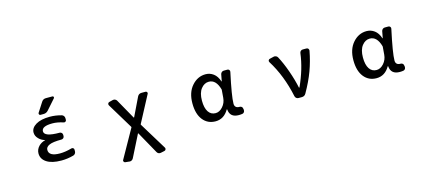

<svg xmlns="http://www.w3.org/2000/svg" viewBox="-68 -1438 5136 2304"><g transform="rotate(-15 2500.0 -285.5)"><path d="M491.2 -753.9Q509.8 -783.2 543.9 -783.2H626Q635.7 -783.2 639.6 -773.9Q643.6 -764.6 636.7 -756.8L527.3 -632.8Q503.9 -606.4 469.7 -606.4H430.7Q419.9 -606.4 414.6 -616.2Q409.2 -626 415 -635.7ZM537.1 -98.6Q604.5 -98.6 683.6 -121.1Q696.3 -125 706.5 -117.7Q716.8 -110.4 716.8 -97.7V-76.2Q716.8 -61.5 707.5 -48.8Q698.2 -36.1 683.6 -32.2Q607.4 -11.7 537.1 -11.7Q535.2 -11.7 532.2 -11.7Q415 -11.7 351.1 -53.2Q287.1 -94.7 287.1 -164.1Q287.1 -213.9 324.2 -252.9Q356.4 -286.1 405.3 -297.9Q405.3 -297.9 405.8 -298.8Q406.2 -299.8 405.3 -299.8Q358.4 -313.5 329.1 -344.7Q294.9 -378.9 294.9 -422.9Q294.9 -479.5 357.9 -517.6Q420.9 -555.7 532.2 -555.7Q602.5 -555.7 675.8 -535.2Q690.4 -531.2 699.7 -518.6Q709 -505.9 709 -490.2V-468.8Q709 -457 698.7 -449.7Q688.5 -442.4 676.8 -446.3Q602.5 -470.7 542 -470.7Q407.2 -470.7 407.2 -407.2Q407.2 -339.8 595.7 -339.8Q596.7 -339.8 597.7 -339.8Q611.3 -339.8 621.6 -329.6Q631.8 -319.3 631.8 -304.7V-289.1Q631.8 -275.4 621.6 -265.1Q611.3 -254.9 596.7 -254.9Q487.3 -254.9 444.3 -234.4Q400.4 -214.8 400.4 -177.7Q400.4 -98.6 537.1 -98.6Z M1365.2 184.6Q1358.4 198.2 1344.7 206.1Q1333 211.9 1321.3 211.9Q1318.4 211.9 1315.4 210.9L1266.6 206.1Q1253.9 205.1 1248 193.4Q1245.1 188.5 1245.1 183.6Q1245.1 177.7 1249 171.9L1445.3 -177.7Q1447.3 -181.6 1445.3 -185.5L1252.9 -503.9Q1246.1 -515.6 1251 -527.3Q1255.9 -539.1 1268.6 -542L1314.5 -553.7Q1319.3 -554.7 1325.2 -554.7Q1334 -554.7 1342.8 -550.8Q1357.4 -544.9 1364.3 -531.2L1502 -286.1Q1502.9 -285.2 1504.9 -285.2Q1506.8 -285.2 1507.8 -286.1L1619.1 -516.6Q1634.8 -547.9 1668.9 -547.9H1719.7Q1731.4 -547.9 1737.8 -537.6Q1744.1 -527.3 1738.3 -517.6L1563.5 -187.5Q1561.5 -183.6 1563.5 -179.7L1770.5 159.2Q1774.4 166 1774.4 172.9Q1774.4 177.7 1772.5 182.6Q1767.6 194.3 1754.9 197.3L1709 207Q1694.3 210.9 1680.2 204.6Q1666 198.2 1659.2 184.6L1507.8 -86.9Q1506.8 -88.9 1504.9 -88.9Q1502.9 -88.9 1502 -86.9Z M2441.4 12.7Q2343.8 12.7 2285.2 -61Q2226.6 -134.8 2226.6 -266.6Q2226.6 -402.3 2297.9 -483.4Q2369.1 -564.5 2468.8 -564.5Q2522.5 -564.5 2565.9 -532.2Q2609.4 -500 2631.8 -432.6Q2632.8 -430.7 2634.3 -430.7Q2635.7 -430.7 2635.7 -432.6L2651.4 -515.6Q2654.3 -530.3 2666 -540Q2677.7 -549.8 2692.4 -549.8H2737.3Q2750 -549.8 2758.8 -539.6Q2767.6 -529.3 2764.6 -515.6Q2702.1 -226.6 2702.1 -135.7Q2702.1 -109.4 2716.8 -95.2Q2731.4 -81.1 2755.9 -81.1Q2757.8 -81.1 2758.8 -81.1Q2773.4 -82 2785.2 -74.7Q2796.9 -67.4 2798.8 -54.7L2802.7 -36.1Q2802.7 -32.2 2802.7 -28.3Q2802.7 -17.6 2797.9 -7.8Q2790 5.9 2775.4 8.8Q2754.9 12.7 2729.5 12.7Q2619.1 12.7 2611.3 -89.8Q2610.4 -91.8 2608.4 -91.8Q2606.4 -91.8 2605.5 -89.8Q2545.9 12.7 2441.4 12.7ZM2466.8 -82Q2515.6 -82 2556.2 -127.9Q2596.7 -173.8 2601.6 -236.3L2609.4 -333Q2609.4 -336.9 2608.4 -340.8Q2572.3 -467.8 2483.4 -467.8Q2426.8 -467.8 2386.2 -416Q2345.7 -364.3 2345.7 -268.6Q2345.7 -178.7 2377.4 -130.4Q2409.2 -82 2466.8 -82Z M3566.4 -30.3Q3549.8 0 3514.6 0H3473.6Q3458 0 3446.3 -9.8Q3434.6 -19.5 3431.6 -34.2Q3375 -302.7 3247.1 -506.8Q3243.2 -513.7 3243.2 -519.5Q3243.2 -524.4 3245.1 -529.3Q3250 -541 3262.7 -543.9L3311.5 -555.7Q3317.4 -557.6 3323.2 -557.6Q3332 -557.6 3341.8 -553.7Q3355.5 -547.9 3363.3 -534.2Q3408.2 -451.2 3449.2 -335.4Q3490.2 -219.7 3510.7 -120.1Q3511.7 -118.2 3514.2 -118.2Q3516.6 -118.2 3517.6 -120.1Q3611.3 -325.2 3634.8 -515.6Q3636.7 -530.3 3647.5 -540Q3658.2 -549.8 3672.9 -549.8H3718.8Q3732.4 -549.8 3741.2 -540Q3748 -531.2 3748 -521.5Q3748 -518.6 3748 -515.6Q3724.6 -388.7 3682.1 -273.4Q3639.6 -158.2 3566.4 -30.3Z M4441.4 12.7Q4343.8 12.7 4285.2 -61Q4226.6 -134.8 4226.6 -266.6Q4226.6 -402.3 4297.9 -483.4Q4369.1 -564.5 4468.8 -564.5Q4522.5 -564.5 4565.9 -532.2Q4609.4 -500 4631.8 -432.6Q4632.8 -430.7 4634.3 -430.7Q4635.7 -430.7 4635.7 -432.6L4651.4 -515.6Q4654.3 -530.3 4666 -540Q4677.7 -549.8 4692.4 -549.8H4737.3Q4750 -549.8 4758.8 -539.6Q4767.6 -529.3 4764.6 -515.6Q4702.1 -226.6 4702.1 -135.7Q4702.1 -109.4 4716.8 -95.2Q4731.4 -81.1 4755.9 -81.1Q4757.8 -81.1 4758.8 -81.1Q4773.4 -82 4785.2 -74.7Q4796.9 -67.4 4798.8 -54.7L4802.7 -36.1Q4802.7 -32.2 4802.7 -28.3Q4802.7 -17.6 4797.9 -7.8Q4790 5.9 4775.4 8.8Q4754.9 12.7 4729.5 12.7Q4619.1 12.7 4611.3 -89.8Q4610.4 -91.8 4608.4 -91.8Q4606.4 -91.8 4605.5 -89.8Q4545.9 12.7 4441.4 12.7ZM4466.8 -82Q4515.6 -82 4556.2 -127.9Q4596.7 -173.8 4601.6 -236.3L4609.4 -333Q4609.4 -336.9 4608.4 -340.8Q4572.3 -467.8 4483.4 -467.8Q4426.8 -467.8 4386.2 -416Q4345.7 -364.3 4345.7 -268.6Q4345.7 -178.7 4377.4 -130.4Q4409.2 -82 4466.8 -82Z"/></g></svg>

Font: Gen Jyuu Gothic L Monospace Medium
Style: Regular
Weight: 500
Designer: [Source Han Sans]
Ryoko NISHIZUKA  (kana & ideographs); Paul D. Hunt (Latin, Greek & Cyrillic); Wenlong ZHANG  (bopomofo
Version: Version 1.002.20150607